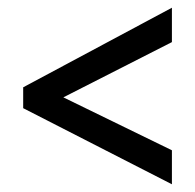

<svg xmlns="http://www.w3.org/2000/svg" viewBox="-20 -572 505 497"><path d="M40 -292V-346L425 -552V-463L144 -320L425 -183V-95Z"/></svg>

Font: Noto Sans Devanagari UI Condensed Medium
Style: Regular
Weight: 500
Width: 3
Designer: Jelle Bosma - Monotype Design Team
Foundry: Monotype Imaging Inc.
Version: Version 2.003